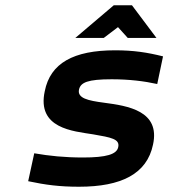

<svg xmlns="http://www.w3.org/2000/svg" viewBox="-20 -700 640 729"><path d="M333 -190C403 -178 435 -172 429 -142C424 -114 384 -102 295 -102C226 -102 167 -108 110 -118L87 -12C153 2 206 9 280 9C441 9 538 -40 561 -151C589 -279 466 -298 375 -310C314 -318 273 -327 280 -360C286 -387 313 -399 404 -399C470 -399 527 -392 577 -381L599 -486C539 -501 487 -509 417 -509C259 -509 171 -460 150 -354C119 -212 258 -202 333 -190ZM266 -556H374L428 -597L465 -556H574L481 -680H412Z"/></svg>

Font: LT Wave Mono Bold
Style: Italic
Weight: 700
Designer: Daniel Lyons
Version: Version 2.5 (Glyphs App)